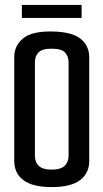

<svg xmlns="http://www.w3.org/2000/svg" viewBox="-20 -756 421 781"><path d="M190 5Q113 5 75.5 -23Q38 -51 38 -101V-524Q38 -570 73.5 -599.5Q109 -629 190 -628Q272 -627 307.5 -598.5Q343 -570 343 -523V-101Q343 -52 306 -23.5Q269 5 190 5ZM190 -66Q227 -66 243 -81.5Q259 -97 259 -123V-502Q259 -527 244.5 -542.5Q230 -558 189 -558Q151 -558 136.5 -542.5Q122 -527 122 -503V-123Q122 -96 138 -81Q154 -66 190 -66ZM69 -683V-736H312V-683Z"/></svg>

Font: Smooch Sans Thin SemiBold
Style: Regular
Weight: 600
Version: Version 1.010